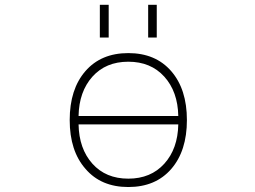

<svg xmlns="http://www.w3.org/2000/svg" viewBox="-20 -752 1040 784"><path d="M300.8 -278.3H708Q706.1 -377.9 650.9 -439Q595.7 -500 503.9 -500Q412.1 -500 357.4 -439Q302.7 -377.9 300.8 -278.3ZM300.8 -244.1Q302.7 -144.5 357.4 -83.5Q412.1 -22.5 503.9 -22.5Q595.7 -22.5 650.9 -83.5Q706.1 -144.5 708 -244.1ZM329.1 -62.5Q264.6 -135.7 264.6 -261.7Q264.6 -387.7 328.6 -461.4Q392.6 -535.2 503.9 -535.2Q615.2 -535.2 679.2 -461.4Q743.2 -387.7 743.2 -261.7Q743.2 -135.7 679.2 -62Q615.2 11.7 503.9 11.7Q392.6 11.7 329.1 -62.5ZM387.7 -598.6V-732.4H423.8V-598.6ZM585 -598.6V-732.4H620.1V-598.6Z"/></svg>

Font: GenEi Gothic M ExtraLight
Style: Regular
Weight: 200
Designer: o_tamon (Modified); [Source Han Sans]
Ryoko NISHIZUKA  (kana & ideographs); Paul D. Hunt (Latin, Greek & Cyrillic); Wenl
Version: Version 1.1a;Original Version 1.004